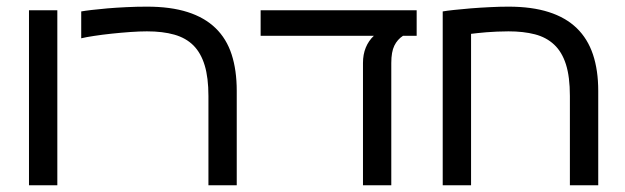

<svg xmlns="http://www.w3.org/2000/svg" viewBox="-20 -549 1852 569"><path d="M149.9 -518.6V0H65.9V-518.6Z M415.5 -456.1Q393.6 -456.1 365.7 -454.1Q337.9 -452.1 310.5 -449.2Q283.2 -446.3 259 -442.6Q234.9 -439 220.7 -435.5V-515.1Q231.4 -517.1 252 -519.5Q272.5 -522 298.6 -524.2Q324.7 -526.4 354.7 -527.8Q384.8 -529.3 415.5 -529.3Q485.8 -529.3 536.1 -513.2Q586.4 -497.1 618.9 -465.6Q651.4 -434.1 666.5 -387.5Q681.6 -340.8 681.6 -279.8V0H597.7V-264.6Q597.7 -318.4 586.7 -355Q575.7 -391.6 553.5 -414.1Q531.2 -436.5 496.8 -446.3Q462.4 -456.1 415.5 -456.1Z M1055.7 0V-362.3Q1055.7 -387.7 1064 -408Q1072.3 -428.2 1087.9 -442.9H752.4V-518.6H1214.8V-442.9H1174.3Q1157.7 -432.1 1148.7 -413.8Q1139.6 -395.5 1139.6 -362.3V0Z M1376 0H1292V-515.1Q1302.7 -517.1 1325.2 -519.5Q1347.7 -522 1375 -524.2Q1402.3 -526.4 1431.9 -527.8Q1461.4 -529.3 1486.8 -529.3Q1556.2 -529.3 1606.4 -513.2Q1656.7 -497.1 1689.2 -465.6Q1721.7 -434.1 1737.3 -387.5Q1752.9 -340.8 1752.9 -279.8V0H1668.9V-264.6Q1668.9 -321.3 1657.2 -358.2Q1645.5 -395 1622.3 -416.7Q1599.1 -438.5 1565.2 -447.3Q1531.2 -456.1 1486.8 -456.1Q1469.2 -456.1 1452.6 -455.3Q1436 -454.6 1421.4 -453.4Q1406.7 -452.1 1395 -450.9Q1383.3 -449.7 1376 -448.7Z"/></svg>

Font: Arian AMU
Style: Regular
Weight: 400
Designer: Ruben Hakobyan (Tarumian)
Foundry: Ruben Hakobyan (Tarumian)
Version: Version 4.003